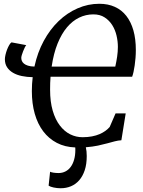

<svg xmlns="http://www.w3.org/2000/svg" viewBox="-20 -771 757 1018"><path d="M245.6 139.6Q248.5 141.1 253.9 142.6Q259.3 144 265.4 144.8Q271.5 145.5 277.8 146Q284.2 146.5 290 146.5Q310.5 146.5 327.1 137.9Q343.8 129.4 355.2 113.5Q366.7 97.7 373 75.2Q379.4 52.7 379.4 24.9Q379.4 21 379.4 17.6Q379.4 14.2 378.9 10.7Q324.2 8.8 281.5 -13.4Q238.8 -35.6 209.2 -74.7Q179.7 -113.8 164.3 -167.7Q148.9 -221.7 148.9 -287.6Q148.9 -325.7 153.3 -361.8Q122.6 -362.3 95.7 -367.9Q68.8 -373.5 48.8 -385.3Q28.8 -397 17.3 -414.8Q5.9 -432.6 5.9 -457Q5.9 -466.3 9 -480.2Q12.2 -494.1 17.3 -507.6Q22.5 -521 28.8 -532Q35.2 -543 41 -546.4L119.1 -531.7Q115.2 -527.3 110.8 -518.1Q106.4 -508.8 102.3 -498.5Q98.1 -488.3 95.5 -478.8Q92.8 -469.2 92.8 -464.4Q92.8 -456.1 95.9 -448.2Q99.1 -440.4 106.9 -433.8Q114.7 -427.2 128.2 -422.9Q141.6 -418.5 162.6 -418Q178.7 -492.7 211.9 -554Q245.1 -615.2 290.5 -658.9Q335.9 -702.6 391.4 -726.8Q446.8 -751 506.8 -751Q552.7 -751 588.9 -734.6Q625 -718.3 649.7 -686.8Q674.3 -655.3 687.3 -609.9Q700.2 -564.5 700.2 -505.9Q700.2 -484.4 698.5 -463.6Q696.8 -442.9 694.1 -424.1Q691.4 -405.3 688 -389.9Q684.6 -374.5 680.7 -364.3H248Q246.6 -347.7 246.1 -330.6Q245.6 -313.5 245.6 -295.4Q245.6 -231.4 259.5 -184.1Q273.4 -136.7 297.4 -105.5Q321.3 -74.2 352.3 -58.8Q383.3 -43.5 417.5 -43.5Q445.3 -43.5 467.8 -47.9Q490.2 -52.2 507.8 -59.8Q525.4 -67.4 538.8 -77.1Q552.2 -86.9 561.5 -97.7L592.8 -169.9H646.5L623.5 -27.3Q606.4 -26.4 588.6 -21.7Q570.8 -17.1 548.8 -11Q526.9 -4.9 499.3 1Q471.7 6.8 435.1 9.8Q437.5 19.5 438.7 31.5Q439.9 43.5 439.9 56.2Q439.9 99.6 429.2 131.6Q418.5 163.6 399.9 184.8Q381.3 206.1 356.2 216.6Q331.1 227.1 301.8 227.1Q282.2 227.1 264.2 223.1Q246.1 219.2 237.8 213.4ZM591.3 -418Q597.2 -444.8 601.1 -470.9Q605 -497.1 605 -522.5Q605 -551.8 597.9 -582.3Q590.8 -612.8 575.2 -637.7Q559.6 -662.6 534.9 -678.7Q510.3 -694.8 475.1 -694.8Q435.5 -694.8 399.9 -677.7Q364.3 -660.6 335.2 -626.2Q306.2 -591.8 285.2 -539.8Q264.2 -487.8 253.9 -418Z"/></svg>

Font: Merriweather
Style: Italic
Weight: 400
Italic angle: -7°
Designer: Eben Sorkin ( eben@eyebytes.com )
Foundry: Eben Sorkin ( eben@eyebytes.com )
Version: Version 1.005; ttfautohint (v0.97) -l 13 -r 13 -G 200 -x 24 